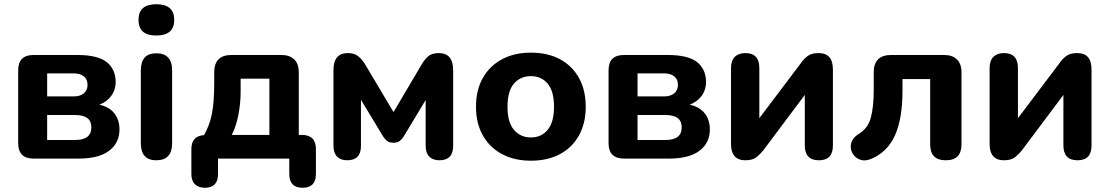

<svg xmlns="http://www.w3.org/2000/svg" viewBox="-20 -750 5248 908"><path d="M203 -88H336Q412 -88 412 -148Q412 -206 336 -206H203ZM203 -294H328Q359 -294 376.5 -308.5Q394 -323 394 -349Q394 -375 376.5 -389Q359 -403 328 -403H203ZM139 0Q66 0 66 -73V-418Q66 -490 139 -490H344Q443 -490 485 -456Q527 -422 527 -362Q527 -325 506.5 -297Q486 -269 450 -255Q498 -244 521.5 -213Q545 -182 545 -138Q545 -74 496 -37Q447 0 352 0Z M719 8Q646 8 646 -73V-417Q646 -498 719 -498Q794 -498 794 -417V-73Q794 8 719 8ZM719 -582Q635 -582 635 -656Q635 -730 719 -730Q804 -730 804 -656Q804 -582 719 -582Z M1076 -112H1254V-378H1118V-317Q1118 -260 1107 -205Q1096 -150 1076 -112ZM949 138Q919 138 902 121.5Q885 105 885 73V-45Q885 -107 945 -111Q971 -156 982 -211Q993 -266 993 -354V-408Q993 -490 1075 -490H1310Q1350 -490 1371.5 -469Q1393 -448 1393 -408V-112H1407Q1474 -112 1474 -45V73Q1474 138 1411 138Q1348 138 1348 73V0H1011V73Q1011 138 949 138Z M1622 8Q1591 8 1574 -9.5Q1557 -27 1557 -60V-418Q1557 -499 1625 -499Q1655 -499 1673.5 -484.5Q1692 -470 1707 -445L1841 -220L1974 -445Q1985 -465 2003 -482Q2021 -499 2055 -499Q2123 -499 2123 -418V-60Q2123 8 2058 8Q2027 8 2010 -9.5Q1993 -27 1993 -60V-277L1890 -106Q1883 -94 1872 -84.5Q1861 -75 1840 -75Q1821 -75 1810 -84Q1799 -93 1791 -106L1687 -278V-60Q1687 8 1622 8Z M2491 10Q2413 10 2354.5 -21Q2296 -52 2263.5 -109.5Q2231 -167 2231 -245Q2231 -324 2263.5 -381.5Q2296 -439 2354.5 -470Q2413 -501 2491 -501Q2570 -501 2628 -470Q2686 -439 2718 -381.5Q2750 -324 2750 -245Q2750 -167 2718 -109.5Q2686 -52 2628 -21Q2570 10 2491 10ZM2491 -100Q2540 -100 2570 -136Q2600 -172 2600 -245Q2600 -319 2570 -354.5Q2540 -390 2491 -390Q2441 -390 2410.5 -354.5Q2380 -319 2380 -245Q2380 -172 2410.5 -136Q2441 -100 2491 -100Z M2995 -88H3128Q3204 -88 3204 -148Q3204 -206 3128 -206H2995ZM2995 -294H3120Q3151 -294 3168.5 -308.5Q3186 -323 3186 -349Q3186 -375 3168.5 -389Q3151 -403 3120 -403H2995ZM2931 0Q2858 0 2858 -73V-418Q2858 -490 2931 -490H3136Q3235 -490 3277 -456Q3319 -422 3319 -362Q3319 -325 3298.5 -297Q3278 -269 3242 -255Q3290 -244 3313.5 -213Q3337 -182 3337 -138Q3337 -74 3288 -37Q3239 0 3144 0Z M3505 8Q3437 8 3437 -70V-428Q3437 -463 3455 -481Q3473 -499 3505 -499Q3571 -499 3571 -428V-191L3768 -452Q3779 -469 3798 -484Q3817 -499 3851 -499Q3885 -499 3902 -480Q3919 -461 3919 -420V-62Q3919 8 3853 8Q3786 8 3786 -62V-301L3589 -38Q3577 -23 3558.5 -7.5Q3540 8 3505 8Z M4453 8Q4379 8 4379 -67V-376H4248V-320Q4248 -190 4213 -111Q4178 -32 4101 1Q4070 14 4046 4.5Q4022 -5 4010.5 -27Q3999 -49 4005.5 -73.5Q4012 -98 4040 -116Q4084 -142 4098 -192.5Q4112 -243 4112 -325V-408Q4112 -490 4195 -490H4445Q4484 -490 4505.5 -469Q4527 -448 4527 -408V-67Q4527 8 4453 8Z M4728 8Q4660 8 4660 -70V-428Q4660 -463 4678 -481Q4696 -499 4728 -499Q4794 -499 4794 -428V-191L4991 -452Q5002 -469 5021 -484Q5040 -499 5074 -499Q5108 -499 5125 -480Q5142 -461 5142 -420V-62Q5142 8 5076 8Q5009 8 5009 -62V-301L4812 -38Q4800 -23 4781.5 -7.5Q4763 8 4728 8Z"/></svg>

Font: Chiron GoRound TC
Style: Bold
Weight: 700
Designer: Ryoko NISHIZUKA 西塚涼子 (kana, bopomofo & ideographs); Paul D. Hunt (Latin, Greek & Cyrillic); Sandoll Communications 산돌커뮤니
Foundry: Adobe
Version: Version 1.000;hotconv 1.1.1;makeotfexe 2.6.0